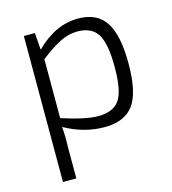

<svg xmlns="http://www.w3.org/2000/svg" viewBox="-105 -584 784 874"><g transform="rotate(-15 286.5 -146.5)"><path d="M136 -484 142 -404Q235 -497 342 -497Q432 -497 472 -435Q512 -373 512 -240Q512 -103 469.5 -45.5Q427 12 332 12Q236 12 145 -39Q149 2 147 57V204H84V-484ZM147 -358V-80Q258 -44 318 -44Q389 -44 418 -86.5Q447 -129 447 -241Q447 -351 419 -396Q391 -441 324 -441Q284 -441 244 -421.5Q204 -402 147 -358Z"/></g></svg>

Font: Exo 2.0 Light
Style: Regular
Weight: 300
Designer: Natanael Gama
Version: Version 1.001;PS 001.001;hotconv 1.0.70;makeotf.lib2.5.58329